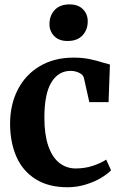

<svg xmlns="http://www.w3.org/2000/svg" viewBox="-20 -816 538 848"><path d="M304.5 -561.5Q344.5 -561.5 374.8 -555.2Q405 -549 436.5 -539Q458.5 -532.5 465.5 -531L459.5 -365H374.5L350.5 -472Q347.5 -485.5 330 -494.2Q312.5 -503 292 -503Q238 -503 207 -452.5Q176 -402 176 -295.5Q176 -222 193.2 -171.8Q210.5 -121.5 241.8 -96.8Q273 -72 314.5 -72Q354 -72 388.8 -83.2Q423.5 -94.5 449 -111L470.5 -64Q455 -47.5 425.8 -30Q396.5 -12.5 358 -0.8Q319.5 11 278 11Q194 11 137.2 -24.8Q80.5 -60.5 52.8 -123.2Q25 -186 24.5 -268.5Q24.5 -354 58.8 -420.5Q93 -487 156.5 -524.2Q220 -561.5 304.5 -561.5ZM278 -635Q240.5 -635 219.5 -656.5Q198.5 -678 198.5 -709.5Q198.5 -747 221.5 -771.8Q244.5 -796.5 287 -796.5H288Q325.5 -796.5 346.5 -775Q367.5 -753.5 367.5 -722Q367.5 -684.5 344.5 -659.8Q321.5 -635 279 -635Z"/></svg>

Font: Merriweather Text
Style: Bold
Weight: 700
Designer: Eben Sorkin
Foundry: Eben Sorkin
Version: Version 2.100